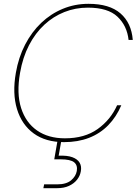

<svg xmlns="http://www.w3.org/2000/svg" viewBox="-20 -732 716 1005"><path d="M315 12Q219 12 156.5 -33.5Q94 -79 69 -161Q44 -243 63 -351Q77 -432 111.5 -498.5Q146 -565 196 -612.5Q246 -660 309 -686Q372 -712 443 -712Q553 -712 610.5 -662Q668 -612 675 -523H653Q645 -597 595 -644.5Q545 -692 440 -692Q375 -692 317 -669Q259 -646 212 -602.5Q165 -559 132 -495.5Q99 -432 85 -351Q66 -243 90.5 -166.5Q115 -90 174 -49Q233 -8 320 -8Q423 -8 491 -56.5Q559 -105 593 -181H615Q589 -120 546.5 -76.5Q504 -33 446 -10.5Q388 12 315 12ZM207 253 211 233H279Q327 233 352 212Q377 191 382 163Q387 133 368 117.5Q349 102 297 102H264L283 -7H303L287 83Q332 81 359 91Q386 101 397 120Q408 139 403 165Q399 189 383 209Q367 229 341 241Q315 253 279 253Z"/></svg>

Font: DM Sans 10pt Thin
Style: Italic
Weight: 250
Italic angle: -10°
Version: Version 4.004;gftools[0.9.30]